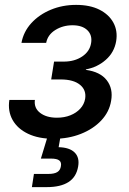

<svg xmlns="http://www.w3.org/2000/svg" viewBox="-20 -558 527 782"><path d="M198.2 7.3Q137.2 7.3 94.2 -13.2Q51.3 -33.7 31.2 -69.6Q11.2 -105.5 18.1 -150.9H122.1Q117.7 -118.2 143.3 -98.4Q168.9 -78.6 211.9 -78.6Q242.2 -78.6 266.6 -88.4Q291 -98.1 306.9 -115.5Q322.8 -132.8 326.7 -155.3Q332.5 -190.9 305.9 -212.6Q279.3 -234.4 227.5 -234.4H188.5L200.2 -307.1H239.7Q283.7 -307.1 314.7 -327.9Q345.7 -348.6 351.1 -382.8Q356.4 -415 335.7 -435.1Q314.9 -455.1 275.4 -455.1Q236.3 -455.1 205.3 -435.8Q174.3 -416.5 168 -383.3H67.4Q75.7 -428.7 107.4 -463.6Q139.2 -498.5 186.8 -518.3Q234.4 -538.1 290 -538.1Q346.2 -538.1 385 -518.6Q423.8 -499 441.9 -465.6Q460 -432.1 453.1 -390.1Q445.3 -344.7 411.1 -314.5Q377 -284.2 330.1 -275.4L329.6 -273.4Q388.2 -265.6 414.8 -231.2Q441.4 -196.8 432.6 -147.5Q425.3 -102.5 392.6 -67.6Q359.9 -32.7 309.3 -12.7Q258.8 7.3 198.2 7.3ZM109.9 204.1 118.2 150.4H176.8Q201.2 150.4 213.4 142.8Q225.6 135.3 228 119.1Q231 103 221.4 95.5Q211.9 87.9 187 87.9H146.5L180.2 -22.9H230L226.1 0L218.8 41.5Q263.2 42.5 283.9 63Q304.7 83.5 298.3 120.1Q291 163.1 258.8 183.6Q226.6 204.1 170.9 204.1Z"/></svg>

Font: Inter 24pt Medium
Style: Italic
Weight: 500
Italic angle: -9.3988°
Designer: Rasmus Andersson
Foundry: rsms
Version: Version 4.001;git-66647c0bb